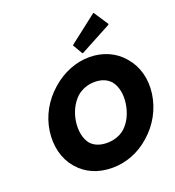

<svg xmlns="http://www.w3.org/2000/svg" viewBox="-199 -1313 1358 1490"><g transform="rotate(-20 480.5 -568.5)"><path d="M328 -413C338 -482 369 -551 421 -599C459 -631 509 -652 568 -652C627 -652 669 -633 699 -600C737 -554 749 -483 739 -413C729 -343 700 -273 648 -226C611 -194 561 -174 500 -174C438 -174 395 -194 366 -226C329 -273 318 -343 328 -413ZM111 -413C94 -290 123 -181 189 -103L190 -102L196 -95C259 -22 354 22 473 22C589 22 696 -22 780 -96L788 -103C876 -180 939 -290 956 -413C973 -535 941 -643 875 -720L869 -727C805 -802 708 -847 595 -847C483 -847 375 -802 288 -727L287 -726L279 -719C191 -642 128 -534 111 -413ZM516 -983 508 -976 553 -899 559 -892 817 -1030 825 -1037 749 -1152 743 -1159Z"/></g></svg>

Font: Hussar Woodtype
Style: BlkObl
Weight: 900
Foundry: Cannot Into Space Fonts
Version: Version 1.07